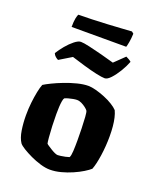

<svg xmlns="http://www.w3.org/2000/svg" viewBox="-156 -952 855 1044"><g transform="rotate(20 271.5 -429.5)"><path d="M261 0Q236 0 205.5 -9Q175 -18 146.5 -31.5Q118 -45 97 -58Q76 -71 68 -81Q51 -106 44.5 -148Q38 -190 38 -234Q38 -272 42 -307.5Q46 -343 52 -372.5Q58 -402 65 -419Q79 -428 106.5 -441.5Q134 -455 169 -468.5Q204 -482 239.5 -491Q275 -500 303 -500Q322 -500 348 -493Q374 -486 401 -475Q428 -464 449.5 -450.5Q471 -437 482 -425Q490 -408 495 -386.5Q500 -365 502.5 -339Q505 -313 505 -282Q505 -225 497 -170Q489 -115 477 -84Q465 -73 441.5 -58.5Q418 -44 387 -30.5Q356 -17 323.5 -8.5Q291 0 261 0ZM274 -89Q279 -89 291 -90.5Q303 -92 317 -95Q331 -98 339 -101Q345 -111 346.5 -139Q348 -167 348 -201Q348 -232 347 -269Q346 -306 344 -335Q342 -364 338 -370Q334 -376 322.5 -385Q311 -394 297.5 -400.5Q284 -407 271 -407Q262 -407 248.5 -404.5Q235 -402 222.5 -398.5Q210 -395 202 -391Q198 -386 195.5 -371.5Q193 -357 192 -337.5Q191 -318 191 -296Q191 -264 192.5 -227.5Q194 -191 196.5 -163.5Q199 -136 201 -129Q203 -126 212 -120Q221 -114 233 -106.5Q245 -99 256 -94Q267 -89 274 -89ZM371 -569Q355 -569 320.5 -576.5Q286 -584 245.5 -596Q205 -608 170 -619L99 -576Q92 -579 83 -586.5Q74 -594 70 -605Q84 -628 104.5 -652.5Q125 -677 146.5 -694Q168 -711 183 -711Q199 -711 234 -703Q269 -695 309.5 -684.5Q350 -674 384 -664L442 -720Q449 -716 456.5 -712.5Q464 -709 473 -701Q462 -672 443.5 -641.5Q425 -611 405.5 -590Q386 -569 371 -569ZM107 -770Q107 -802 111 -821Q115 -840 119 -845Q152 -845 196.5 -846.5Q241 -848 287 -850.5Q333 -853 370 -855.5Q407 -858 424 -859L435 -850Q434 -822 430 -800Q426 -778 423 -770Z"/></g></svg>

Font: Texturina Medium 12pt ExtraBold
Style: Regular
Weight: 800
Version: Version 1.002